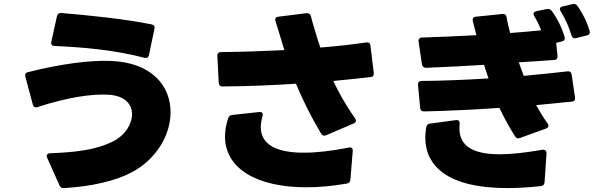

<svg xmlns="http://www.w3.org/2000/svg" viewBox="-20 -893 3030 977"><path d="M715 -599C728 -596 735 -600 738 -613L766 -747C769 -759 763 -767 751 -769C611 -797 434 -815 291 -827C280 -828 272 -822 270 -811L241 -680C238 -667 244 -660 257 -659C397 -653 558 -640 715 -599ZM306 64C448 56 569 27 650 -16C778 -84 848 -208 848 -322C848 -455 753 -576 542 -583C437 -587 289 -568 123 -526C110 -523 106 -515 109 -503L147 -361C150 -349 159 -344 171 -348C326 -399 450 -416 533 -411C616 -406 652 -362 652 -312C652 -262 617 -206 560 -176C467 -127 351 -118 234 -113C220 -112 214 -103 220 -90L283 51C288 61 295 65 306 64Z M1640 -205 1780 -265C1787 -268 1791 -273 1791 -279C1791 -283 1790 -287 1787 -291C1737 -361 1702 -426 1676 -481C1741 -487 1805 -494 1868 -501C1878 -502 1883 -510 1882 -522L1865 -661C1864 -673 1856 -679 1844 -677C1776 -667 1696 -658 1610 -651C1593 -701 1572 -771 1562 -811C1559 -822 1551 -827 1540 -826L1396 -808C1383 -806 1378 -798 1382 -786C1394 -745 1412 -686 1427 -638C1323 -633 1214 -629 1105 -628C1092 -628 1085 -621 1086 -609L1093 -472C1094 -460 1100 -453 1112 -453C1241 -454 1366 -459 1486 -467C1519 -388 1557 -309 1614 -213C1620 -203 1629 -200 1640 -205ZM1745 41C1756 39 1762 33 1763 21L1775 -125C1775 -126 1775 -127 1775 -128C1775 -137 1770 -143 1761 -143C1759 -143 1757 -142 1755 -142C1669 -125 1591 -116 1526 -116C1391 -116 1307 -155 1307 -246C1307 -263 1310 -282 1316 -303C1317 -306 1317 -308 1317 -311C1317 -319 1312 -323 1303 -323C1302 -323 1300 -323 1299 -323L1161 -308C1151 -307 1144 -301 1141 -291C1130 -258 1125 -227 1125 -198C1125 -33 1291 60 1538 60C1602 60 1672 54 1745 41Z M2911 -699 2967 -713C2979 -716 2984 -725 2980 -737C2968 -778 2947 -823 2919 -862C2913 -871 2905 -875 2894 -872L2842 -860C2834 -858 2829 -854 2829 -847C2829 -844 2830 -840 2833 -836C2856 -799 2877 -751 2888 -713C2892 -701 2899 -696 2911 -699ZM2626 -191 2759 -239C2767 -242 2771 -247 2771 -253C2771 -256 2770 -260 2767 -264C2747 -292 2727 -324 2708 -358C2771 -364 2832 -370 2891 -376C2902 -377 2908 -384 2906 -397L2889 -513C2887 -526 2880 -531 2868 -530C2799 -522 2724 -514 2645 -507C2636 -530 2628 -554 2620 -576C2682 -579 2742 -584 2802 -588C2813 -589 2818 -597 2817 -609L2810 -675L2839 -682C2851 -685 2857 -693 2853 -705C2840 -750 2818 -795 2788 -837C2781 -846 2774 -849 2763 -847L2709 -836C2700 -834 2695 -829 2695 -823C2695 -819 2696 -816 2698 -812C2712 -789 2724 -764 2734 -739C2686 -734 2632 -729 2576 -725C2568 -753 2562 -780 2558 -805C2556 -817 2549 -823 2537 -822L2402 -808C2389 -807 2383 -799 2386 -786C2392 -762 2398 -738 2404 -714C2314 -709 2221 -705 2128 -702C2115 -702 2108 -694 2110 -681L2127 -566C2129 -554 2136 -548 2148 -548C2248 -552 2346 -557 2443 -563C2450 -540 2458 -517 2466 -494C2355 -487 2239 -482 2125 -481C2112 -481 2106 -474 2107 -461L2118 -344C2119 -332 2126 -326 2138 -326C2265 -329 2395 -335 2521 -344C2545 -295 2571 -246 2601 -199C2607 -189 2615 -187 2626 -191ZM2732 54C2744 53 2750 46 2751 35L2761 -113C2761 -125 2755 -131 2745 -131C2743 -131 2742 -131 2740 -131C2654 -116 2582 -108 2523 -108C2369 -108 2308 -161 2319 -263C2319 -264 2319 -266 2319 -267C2319 -277 2314 -282 2305 -282C2304 -282 2302 -282 2301 -282L2168 -264C2157 -263 2151 -257 2149 -246C2146 -228 2144 -211 2144 -194C2144 -48 2259 64 2560 64C2612 64 2669 61 2732 54Z"/></svg>

Font: LINE Seed JP_OTF ExtraBold
Style: Regular
Weight: 800
Designer: LY Corporation & Fontrix & Fontworks
Version: Version 1.013